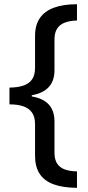

<svg xmlns="http://www.w3.org/2000/svg" viewBox="-20 -734 420 912"><path d="M345.7 158.2Q278.8 157.7 234.4 141.4Q189.9 125 168.2 91.3Q146.5 57.6 146.5 6.3V-144Q146.5 -177.7 132.6 -198.5Q118.7 -219.2 91.6 -228.8Q64.5 -238.3 24.9 -238.3V-317.9Q64.5 -318.4 91.6 -327.6Q118.7 -336.9 132.6 -357.4Q146.5 -377.9 146.5 -412.1V-563.5Q146.5 -614.7 169.2 -647.9Q191.9 -681.2 236.3 -697.5Q280.8 -713.9 345.7 -713.9V-636.7Q312 -635.7 288.1 -626.7Q264.2 -617.7 251.5 -598.1Q238.8 -578.6 238.8 -546.9V-400.4Q238.8 -350.6 211.9 -320.8Q185.1 -291 130.9 -281.7V-275.9Q186 -266.6 212.4 -236.8Q238.8 -207 238.8 -157.2V-8.3Q238.8 23.4 251.2 42.7Q263.7 62 287.6 70.8Q311.5 79.6 345.7 80.1Z"/></svg>

Font: Open Sans Medium
Style: Regular
Weight: 500
Designer: Monotype Design Team
Foundry: Monotype Imaging Inc.
Version: Version 3.000